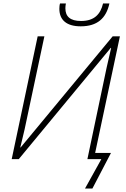

<svg xmlns="http://www.w3.org/2000/svg" viewBox="-20 -925 734 1116"><path d="M449 -772C545 -772 597 -818 616 -905H579C564 -841 527 -803 451 -803C388 -803 360 -829 360 -877C360 -885 361 -895 363 -905H329C326 -897 325 -883 325 -874C325 -807 369 -772 449 -772ZM474 171H517L625 -36H533L677 -714H635L100 -68H98C107 -104 114 -134 123 -173L238 -714H199L48 0H89L624 -647L626 -646C617 -609 609 -574 600 -533L488 0H569Z"/></svg>

Font: Noto Sans ExtraLight
Style: Italic
Weight: 200
Italic angle: -12°
Designer: Monotype Design Team
Foundry: Monotype Imaging Inc.
Version: Version 2.013